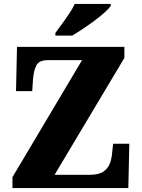

<svg xmlns="http://www.w3.org/2000/svg" viewBox="-20 -951 717 971"><path d="M43 0V-55L395 -647H225Q178 -647 164.5 -621.5Q151 -596 147 -551L143 -490H61L66 -714H609V-658L256 -67H434Q480 -67 503.5 -83.5Q527 -100 536 -125.5Q545 -151 547 -177L552 -224H634L629 0ZM260 -784Q274 -804 293 -829.5Q312 -855 330 -882Q348 -909 358 -931H540V-921Q531 -908 509 -888Q487 -868 458 -846.5Q429 -825 399 -805Q369 -785 345 -771H260Z"/></svg>

Font: Noto Serif Armenian SemiCondensed Black
Style: Regular
Weight: 900
Width: 4
Designer: Monotype Design Team
Foundry: Monotype Imaging Inc.
Version: Version 2.008; ttfautohint (v1.8.4.7-5d5b)